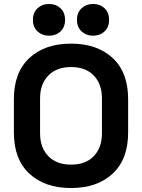

<svg xmlns="http://www.w3.org/2000/svg" viewBox="-20 -934 716 968"><path d="M50 -266V-434Q50 -569 128 -641.5Q206 -714 338 -714Q470 -714 548 -641.5Q626 -569 626 -434V-266Q626 -131 548 -58.5Q470 14 338 14Q206 14 128 -58.5Q50 -131 50 -266ZM494 -262V-438Q494 -510 453 -553Q412 -596 338 -596Q265 -596 223.5 -553Q182 -510 182 -438V-262Q182 -190 223.5 -147Q265 -104 338 -104Q412 -104 453 -147Q494 -190 494 -262ZM368 -834Q368 -871 391.5 -892.5Q415 -914 449 -914Q484 -914 507 -892.5Q530 -871 530 -834Q530 -797 507 -775.5Q484 -754 449 -754Q415 -754 391.5 -775.5Q368 -797 368 -834ZM146 -834Q146 -871 169.5 -892.5Q193 -914 227 -914Q262 -914 285 -892.5Q308 -871 308 -834Q308 -797 285 -775.5Q262 -754 227 -754Q193 -754 169.5 -775.5Q146 -797 146 -834Z"/></svg>

Font: Space 7353
Style: Regular
Weight: 400
Designer: Christine Claussen + Ruben Lyon  (Space 7353)
Version: Version 1.000;FEAKit 1.0